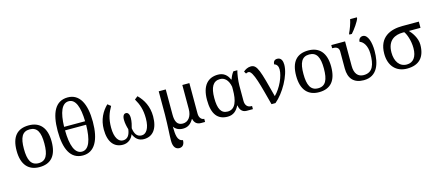

<svg xmlns="http://www.w3.org/2000/svg" viewBox="-65 -1515 5633 2474"><g transform="rotate(-15 2751.5 -278.0)"><path d="M287 10C441 10 522 -81 522 -269C522 -456 434 -546 290 -546C135 -546 55 -456 55 -269C55 -81 143 10 287 10ZM289 -42C189 -42 152 -120 152 -269C152 -418 188 -493 288 -493C388 -493 425 -418 425 -269C425 -120 389 -42 289 -42Z M867 10C1024 10 1101 -137 1101 -378C1101 -620 1024 -764 868 -764C702 -764 632 -620 632 -379C632 -137 702 10 867 10ZM726 -409C731 -600 775 -713 868 -713C959 -713 1002 -600 1006 -409ZM867 -41C772 -41 728 -162 726 -362H1007C1004 -162 961 -41 867 -41Z M1400 10C1469 10 1521 -34 1541 -93C1566 -32 1609 10 1680 10C1796 10 1869 -74 1869 -244C1869 -375 1815 -474 1741 -546L1699 -513C1744 -435 1772 -361 1772 -242C1772 -106 1723 -44 1665 -44C1601 -44 1573 -92 1563 -166C1572 -197 1586 -250 1586 -296C1586 -352 1566 -374 1540 -374C1514 -374 1494 -352 1494 -296C1494 -250 1507 -197 1517 -166C1507 -92 1479 -44 1415 -44C1357 -44 1308 -106 1308 -242C1308 -361 1336 -435 1381 -513L1339 -546C1265 -474 1211 -375 1211 -244C1211 -74 1284 10 1400 10Z M2091 240C2139 240 2161 203 2161 153C2087 141 2082 62 2080 -49C2106 -12 2146 10 2202 10C2272 10 2311 -27 2342 -80H2346C2358 -28 2389 0 2443 0H2497V-42H2494C2465 -42 2431 -70 2431 -129V-536H2337V-216C2337 -119 2290 -54 2216 -54C2139 -54 2116 -113 2116 -200V-536H2022V-225C2020 -58 2010 41 2010 121C2010 211 2049 240 2091 240Z M2798 10C2876 10 2921 -36 2951 -97H2955C2962 -52 2985 0 3051 0H3135V-42H3127C3074 -42 3045 -76 3045 -135V-339C3045 -403 3059 -497 3071 -536H3018C2998 -511 2980 -476 2969 -441H2963C2937 -503 2891 -546 2813 -546C2681 -546 2594 -460 2594 -267C2594 -75 2666 10 2798 10ZM2815 -54C2726 -54 2691 -124 2691 -266C2691 -410 2732 -484 2825 -484C2882 -484 2933 -444 2951 -348V-309C2951 -165 2919 -54 2815 -54Z M3383 0H3436C3552 -95 3674 -305 3674 -449C3674 -496 3659 -546 3605 -546C3572 -546 3549 -527 3549 -486C3584 -477 3600 -446 3600 -405C3600 -316 3536 -172 3451 -89C3358 -445 3336 -539 3251 -539C3211 -539 3176 -520 3150 -497L3168 -466C3180 -473 3192 -476 3203 -476C3264 -476 3314 -258 3383 0Z M4016 10C4170 10 4251 -81 4251 -269C4251 -456 4163 -546 4019 -546C3864 -546 3784 -456 3784 -269C3784 -81 3872 10 4016 10ZM4018 -42C3918 -42 3881 -120 3881 -269C3881 -418 3917 -493 4017 -493C4117 -493 4154 -418 4154 -269C4154 -120 4118 -42 4018 -42Z M4584 -606H4617C4659 -651 4725 -746 4735 -784V-796H4645C4636 -745 4606 -664 4584 -621ZM4613 10C4795 10 4844 -150 4844 -320C4844 -431 4814 -544 4745 -544C4714 -544 4687 -521 4687 -482C4732 -469 4782 -409 4782 -297C4782 -157 4753 -54 4629 -54C4552 -54 4508 -108 4508 -208V-536H4324V-494H4327C4371 -494 4414 -485 4414 -426V-199C4414 -68 4479 10 4613 10Z M5191 10C5353 10 5434 -79 5434 -245C5434 -334 5373 -416 5337 -453H5492V-536H5272C5115 -536 4954 -476 4954 -250C4954 -88 5047 10 5191 10ZM5201 -42C5103 -42 5048 -125 5048 -242C5048 -409 5155 -453 5255 -453H5275C5300 -421 5337 -330 5337 -225C5337 -108 5287 -42 5201 -42Z"/></g></svg>

Font: Noto Serif Thai
Style: Regular
Weight: 400
Designer: Monotype Design Team
Foundry: Monotype Imaging Inc.
Version: Version 1.901